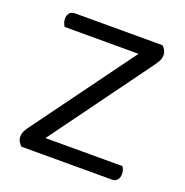

<svg xmlns="http://www.w3.org/2000/svg" viewBox="-113 -711 783 813"><g transform="rotate(20 278.5 -304.0)"><path d="M71 -88 451 -608H483Q502 -592 502 -570Q502 -556 496.5 -545Q491 -534 481 -520L102 0H69Q61 -7 55.5 -17Q50 -27 50 -38Q50 -52 55.5 -63.5Q61 -75 71 -88ZM90 0 93 -69H499Q503 -64 506 -55.5Q509 -47 509 -36Q509 -20 500.5 -10Q492 0 478 0ZM464 -608 462 -539H67Q64 -544 60.5 -553Q57 -562 57 -572Q57 -589 65.5 -598.5Q74 -608 89 -608Z"/></g></svg>

Font: Baloo Paaji 2
Style: Regular
Weight: 400
Designer: Shuchita Grover, Noopur Datye and Ek Type
Foundry: Ek Type
Version: Version 1.700